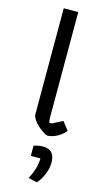

<svg xmlns="http://www.w3.org/2000/svg" viewBox="-141 -716 564 1024"><g transform="rotate(15 141.5 -204.0)"><path d="M76 -85V-671H156V-95Q156 -71 160 -61H173L230 -90L265 -45Q250 -24 222.5 -8.5Q195 7 166 8Q152 4 130 -12.5Q108 -29 92 -49.5Q76 -70 76 -85ZM129 252Q163 189 163 135H110V79Q134 70 160 70Q194 70 210 88Q226 106 226 142Q226 172 213 204.5Q200 237 178 263Z"/></g></svg>

Font: Athiti Medium
Style: Regular
Weight: 500
Designer: CadsonDemak Team
Foundry: CadsonDemak
Version: Version 1.033